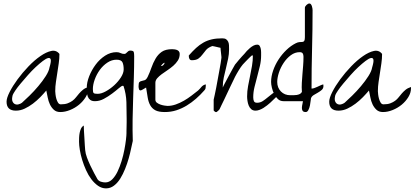

<svg xmlns="http://www.w3.org/2000/svg" viewBox="-20 -624 2312 1071"><path d="M238.3 -119.1Q223.6 -101.6 204.6 -82Q185.5 -62.5 163.6 -45.9Q141.6 -29.3 117.7 -18.1Q93.8 -6.8 68.4 -6.8Q16.6 -6.8 16.6 -56.6Q16.6 -77.1 33.7 -110.8Q50.8 -144.5 78.1 -181.6Q105.5 -218.8 138.7 -253.4Q171.9 -288.1 205.1 -311Q238.3 -334 266.1 -339.8Q293.9 -345.7 311.5 -323.2Q311.5 -296.9 307.6 -270.5Q303.7 -244.1 299.8 -218.3Q295.9 -192.4 292 -167Q288.1 -141.6 288.1 -115.2Q288.1 -109.4 289.6 -97.2Q291 -85 294.4 -72.8Q297.9 -60.5 303.7 -51.3Q309.6 -42 319.3 -42Q342.8 -42 357.9 -47.9Q373 -53.7 384.3 -62Q395.5 -70.3 403.8 -81.1Q412.1 -91.8 421.4 -102.5Q430.7 -113.3 442.4 -123Q454.1 -132.8 472.7 -138.7Q472.7 -138.7 472.7 -135.7Q472.7 -132.8 472.7 -130.9Q472.7 -106.4 458 -82.5Q443.4 -58.6 420.9 -40Q398.4 -21.5 370.6 -10.3Q342.8 1 316.4 1Q293.9 1 280.3 -11.7Q266.6 -24.4 258.3 -42Q250 -59.6 246.1 -80.6Q242.2 -101.6 238.3 -119.1ZM255.9 -247.1Q265.6 -279.3 263.2 -291Q260.7 -302.7 249 -300.3Q237.3 -297.9 218.8 -283.7Q200.2 -269.5 178.7 -249.5Q157.2 -229.5 135.7 -205.1Q114.3 -180.7 95.7 -158.7Q77.1 -136.7 65.4 -119.1Q53.7 -101.6 50.8 -93.8Q44.9 -71.3 49.3 -59.6Q53.7 -47.9 63 -43.5Q72.3 -39.1 83.5 -42Q94.7 -44.9 102.5 -50.8Q119.1 -65.4 144.5 -90.3Q169.9 -115.2 193.8 -143.6Q217.8 -171.9 235.4 -199.7Q252.9 -227.5 255.9 -247.1Z M420.9 166Q420.9 155.3 421.4 142.6Q421.9 129.9 424.3 117.2Q426.8 104.5 431.6 93.8Q436.5 83 447.3 76.2Q447.3 84 448.2 103.5Q449.2 123 450.7 144.5Q452.1 166 453.1 186Q454.1 206.1 455.1 212.9Q457 233.4 465.3 255.4Q473.6 277.3 483.9 299.3Q494.1 321.3 504.9 341.3Q515.6 361.3 523.4 375Q530.3 385.7 543 389.6Q555.7 393.6 567.4 393.6Q588.9 393.6 606 376.5Q623 359.4 635.7 333Q648.4 306.6 658.2 274.4Q668 242.2 673.8 211.4Q679.7 180.7 682.6 155.8Q685.5 130.9 685.5 119.1Q685.5 118.2 685.5 108.4Q685.5 98.6 686 85.4Q686.5 72.3 686.5 59.1Q686.5 45.9 686.5 38.1Q686.5 -7.8 685.1 -54.2Q683.6 -100.6 668.9 -144.5Q668 -144.5 666.5 -145Q665 -145.5 665 -145.5Q658.2 -145.5 642.6 -131.8Q627 -118.2 605.5 -102.1Q584 -85.9 559.6 -72.8Q535.2 -59.6 509.8 -59.6Q493.2 -59.6 483.9 -66.4Q474.6 -73.2 470.2 -84Q465.8 -94.7 464.8 -107.9Q463.9 -121.1 463.9 -133.8Q463.9 -164.1 477.5 -198.7Q491.2 -233.4 513.7 -263.7Q536.1 -293.9 566.4 -313.5Q596.7 -333 629.9 -333Q642.6 -333 652.3 -328.1Q662.1 -323.2 672.9 -323.2Q678.7 -323.2 682.1 -326.2Q685.5 -329.1 689 -332.5Q692.4 -335.9 696.3 -338.9Q700.2 -341.8 706.1 -341.8Q723.6 -341.8 726.1 -334Q728.5 -326.2 728.5 -309.6Q728.5 -250 726.6 -191.9Q724.6 -133.8 722.7 -75.7Q720.7 -17.6 719.7 41.5Q718.8 100.6 720.7 162.1Q716.8 177.7 711.4 204.1Q706.1 230.5 697.8 259.8Q689.5 289.1 677.7 318.4Q666 347.7 650.9 372.1Q635.7 396.5 615.7 411.6Q595.7 426.8 571.3 426.8Q547.9 426.8 527.3 412.6Q506.8 398.4 489.7 376Q472.7 353.5 460 325.2Q447.3 296.9 438.5 268.1Q429.7 239.3 425.3 212.4Q420.9 185.5 420.9 166ZM498 -127Q498 -109.4 502.4 -105Q506.8 -100.6 524.4 -100.6Q544.9 -100.6 569.8 -114.3Q594.7 -127.9 617.2 -148.4Q639.6 -168.9 654.8 -192.9Q669.9 -216.8 669.9 -237.3Q669.9 -261.7 663.1 -276.4Q656.2 -291 629.9 -291Q603.5 -291 579.1 -274.9Q554.7 -258.8 536.6 -233.9Q518.6 -209 508.3 -180.2Q498 -151.4 498 -127Z M771.5 -122.1Q764.6 -118.2 760.7 -120.1Q756.8 -122.1 755.4 -126Q753.9 -129.9 753.4 -135.3Q752.9 -140.6 752.9 -142.6Q752.9 -162.1 757.8 -166.5Q762.7 -170.9 770.5 -172.4Q778.3 -173.8 787.1 -176.8Q795.9 -179.7 803.7 -195.3Q815.4 -219.7 824.7 -246.6Q834 -273.4 847.7 -296.9Q861.3 -320.3 882.3 -335Q903.3 -349.6 940.4 -349.6Q946.3 -349.6 953.6 -348.6Q960.9 -347.7 967.3 -345.2Q973.6 -342.8 978 -337.4Q982.4 -332 982.4 -323.2Q982.4 -302.7 972.2 -286.6Q961.9 -270.5 946.8 -257.3Q931.6 -244.1 914.1 -232.4Q896.5 -220.7 881.8 -210Q867.2 -199.2 856.9 -187.5Q846.7 -175.8 846.7 -162.1V-68.4Q846.7 -57.6 855 -51.3Q863.3 -44.9 874 -41Q884.8 -37.1 896.5 -35.2Q908.2 -33.2 914.1 -33.2Q937.5 -33.2 960.9 -41.5Q984.4 -49.8 1006.3 -62.5Q1028.3 -75.2 1047.9 -90.3Q1067.4 -105.5 1085 -119.1Q1090.8 -124 1095.2 -129.4Q1099.6 -134.8 1104 -139.6Q1108.4 -144.5 1113.8 -147.9Q1119.1 -151.4 1127.9 -153.3Q1127.9 -152.3 1127.9 -149.4Q1127.9 -146.5 1127.9 -144.5Q1127.9 -136.7 1126.5 -130.9Q1125 -125 1119.1 -119.1Q1097.7 -94.7 1073.2 -73.2Q1048.8 -51.8 1021.5 -35.2Q994.1 -18.6 963.9 -8.8Q933.6 1 899.4 1Q865.2 1 846.7 -8.8Q828.1 -18.6 817.9 -37.1Q807.6 -55.7 803.7 -81.1Q799.8 -106.4 794.9 -135.7ZM897.5 -273.4Q897.5 -275.4 894 -272.9Q890.6 -270.5 886.2 -266.6Q881.8 -262.7 879.9 -259.3Q877.9 -255.9 879.9 -255.9Q884.8 -254.9 891.6 -261.7Q898.4 -268.6 897.5 -273.4Z M1171.9 -68.4Q1173.8 -76.2 1177.7 -94.2Q1181.6 -112.3 1186 -134.8Q1190.4 -157.2 1194.8 -182.6Q1199.2 -208 1203.6 -230.5Q1208 -252.9 1210.9 -271.5Q1213.9 -290 1214.8 -298.8Q1215.8 -302.7 1214.8 -310.5Q1213.9 -318.4 1212.9 -328.1Q1211.9 -337.9 1210.9 -345.7Q1210 -353.5 1210 -357.4Q1207 -357.4 1200.2 -359.4Q1193.4 -361.3 1186 -362.8Q1178.7 -364.3 1172.9 -365.7Q1167 -367.2 1164.1 -367.2Q1140.6 -358.4 1129.4 -345.2Q1118.2 -332 1108.9 -319.3Q1099.6 -306.6 1086.9 -297.4Q1074.2 -288.1 1049.8 -288.1Q1041 -288.1 1037.1 -294.9Q1033.2 -301.8 1033.2 -310.5V-314.5Q1054.7 -338.9 1073.7 -356.4Q1092.8 -374 1114.3 -386.2Q1135.7 -398.4 1161.1 -404.3Q1186.5 -410.2 1219.7 -410.2Q1234.4 -410.2 1241.7 -404.8Q1249 -399.4 1252.9 -391.1Q1256.8 -382.8 1257.3 -372.1Q1257.8 -361.3 1257.8 -348.6Q1257.8 -322.3 1252.4 -296.4Q1247.1 -270.5 1240.7 -244.6Q1234.4 -218.8 1228.5 -192.9Q1222.7 -167 1222.7 -139.6V-135.7Q1225.6 -143.6 1235.4 -161.6Q1245.1 -179.7 1255.9 -200.2Q1266.6 -220.7 1276.9 -238.8Q1287.1 -256.8 1291 -263.7Q1292 -264.6 1297.9 -272Q1303.7 -279.3 1312 -289.1Q1320.3 -298.8 1328.6 -308.1Q1336.9 -317.4 1342.8 -323.2Q1348.6 -331.1 1356.9 -339.8Q1365.2 -348.6 1374.5 -356.4Q1383.8 -364.3 1394 -369.6Q1404.3 -375 1415 -375Q1423.8 -375 1428.2 -368.2Q1432.6 -361.3 1434.6 -351.6Q1436.5 -341.8 1436.5 -331.5Q1436.5 -321.3 1436.5 -314.5Q1436.5 -285.2 1429.7 -255.9Q1422.9 -226.6 1415 -197.8Q1407.2 -168.9 1399.9 -139.6Q1392.6 -110.4 1392.6 -81.1Q1392.6 -68.4 1396.5 -59.6Q1400.4 -50.8 1414.1 -50.8Q1431.6 -50.8 1446.3 -60.5Q1460.9 -70.3 1474.1 -81.5Q1487.3 -92.8 1500.5 -102.5Q1513.7 -112.3 1530.3 -112.3V-93.8Q1530.3 -92.8 1525.4 -87.9Q1520.5 -83 1513.7 -76.2Q1506.8 -69.3 1499.5 -62.5Q1492.2 -55.7 1487.3 -50.8Q1479.5 -43.9 1469.7 -36.1Q1460 -28.3 1449.7 -22Q1439.5 -15.6 1427.7 -11.2Q1416 -6.8 1405.3 -6.8Q1390.6 -6.8 1381.3 -15.1Q1372.1 -23.4 1367.2 -35.6Q1362.3 -47.9 1360.4 -61.5Q1358.4 -75.2 1358.4 -85.9Q1358.4 -115.2 1363.8 -144Q1369.1 -172.9 1375 -200.7Q1380.9 -228.5 1385.7 -256.8Q1390.6 -285.2 1390.6 -314.5H1384.8Q1383.8 -314.5 1377.9 -308.6Q1372.1 -302.7 1363.8 -294.9Q1355.5 -287.1 1347.7 -278.3Q1339.8 -269.5 1334 -263.7Q1329.1 -257.8 1323.2 -249.5Q1317.4 -241.2 1311.5 -231.4Q1305.7 -221.7 1300.3 -212.4Q1294.9 -203.1 1291 -195.3Q1288.1 -188.5 1281.2 -174.8Q1274.4 -161.1 1266.1 -143.6Q1257.8 -126 1248.5 -106.4Q1239.3 -86.9 1231 -69.3Q1222.7 -51.8 1215.8 -38.1Q1209 -24.4 1206.1 -17.6Q1205.1 -13.7 1198.2 -7.3Q1191.4 -1 1189.5 0Q1187.5 1 1187.5 1H1184.6H1182.6Q1181.6 1 1180.7 0Q1178.7 -1 1175.3 -3.9Q1171.9 -6.8 1171.9 -7.8Z M1561.5 -59.6Q1543 -59.6 1530.3 -71.3Q1517.6 -83 1509.3 -99.6Q1501 -116.2 1496.6 -134.8Q1492.2 -153.3 1492.2 -167Q1492.2 -197.3 1503.4 -230Q1514.6 -262.7 1533.7 -292Q1552.7 -321.3 1577.6 -345.2Q1602.5 -369.1 1629.9 -382.8Q1641.6 -388.7 1650.9 -389.2Q1660.2 -389.6 1667 -390.1Q1673.8 -390.6 1677.2 -396Q1680.7 -401.4 1680.7 -417V-580.1Q1680.7 -587.9 1689.5 -596.2Q1698.2 -604.5 1706.1 -604.5Q1710.9 -604.5 1714.4 -600.1Q1717.8 -595.7 1719.7 -589.8Q1721.7 -584 1722.7 -577.1Q1723.6 -570.3 1723.6 -567.4Q1723.6 -457 1720.7 -350.1Q1717.8 -243.2 1717.8 -129.9Q1725.6 -129.9 1733.4 -132.8Q1741.2 -135.7 1750 -139.6Q1758.8 -143.6 1767.1 -147.5Q1775.4 -151.4 1783.2 -153.3Q1783.2 -152.3 1783.7 -149.4Q1784.2 -146.5 1784.2 -144.5Q1784.2 -130.9 1774.9 -122.6Q1765.6 -114.3 1753.4 -107.4Q1741.2 -100.6 1730 -93.8Q1718.8 -86.9 1714.8 -76.2Q1713.9 -74.2 1712.9 -62.5Q1711.9 -50.8 1709 -36.1Q1706.1 -21.5 1700.2 -10.3Q1694.3 1 1685.5 1Q1671.9 1 1667.5 -6.8Q1663.1 -14.6 1664.1 -25.4Q1665 -36.1 1667.5 -45.9Q1669.9 -55.7 1669.9 -59.6ZM1526.4 -167Q1526.4 -134.8 1546.9 -113.8Q1567.4 -92.8 1599.6 -92.8Q1606.4 -92.8 1615.7 -92.8Q1625 -92.8 1634.8 -94.2Q1644.5 -95.7 1652.3 -99.6Q1660.2 -103.5 1664.1 -111.3Q1662.1 -137.7 1663.6 -161.6Q1665 -185.5 1667 -209.5Q1668.9 -233.4 1670.9 -257.3Q1672.9 -281.2 1672.9 -307.6Q1672.9 -319.3 1668.5 -326.2Q1664.1 -333 1651.4 -333Q1625 -333 1602.1 -315.9Q1579.1 -298.8 1562 -272.9Q1544.9 -247.1 1535.6 -218.3Q1526.4 -189.5 1526.4 -167Z M2038.1 -119.1Q2023.4 -101.6 2004.4 -82Q1985.4 -62.5 1963.4 -45.9Q1941.4 -29.3 1917.5 -18.1Q1893.6 -6.8 1868.2 -6.8Q1816.4 -6.8 1816.4 -56.6Q1816.4 -77.1 1833.5 -110.8Q1850.6 -144.5 1877.9 -181.6Q1905.3 -218.8 1938.5 -253.4Q1971.7 -288.1 2004.9 -311Q2038.1 -334 2065.9 -339.8Q2093.8 -345.7 2111.3 -323.2Q2111.3 -296.9 2107.4 -270.5Q2103.5 -244.1 2099.6 -218.3Q2095.7 -192.4 2091.8 -167Q2087.9 -141.6 2087.9 -115.2Q2087.9 -109.4 2089.4 -97.2Q2090.8 -85 2094.2 -72.8Q2097.7 -60.5 2103.5 -51.3Q2109.4 -42 2119.1 -42Q2142.6 -42 2157.7 -47.9Q2172.9 -53.7 2184.1 -62Q2195.3 -70.3 2203.6 -81.1Q2211.9 -91.8 2221.2 -102.5Q2230.5 -113.3 2242.2 -123Q2253.9 -132.8 2272.5 -138.7Q2272.5 -138.7 2272.5 -135.7Q2272.5 -132.8 2272.5 -130.9Q2272.5 -106.4 2257.8 -82.5Q2243.2 -58.6 2220.7 -40Q2198.2 -21.5 2170.4 -10.3Q2142.6 1 2116.2 1Q2093.8 1 2080.1 -11.7Q2066.4 -24.4 2058.1 -42Q2049.8 -59.6 2045.9 -80.6Q2042 -101.6 2038.1 -119.1ZM2055.7 -247.1Q2065.4 -279.3 2063 -291Q2060.5 -302.7 2048.8 -300.3Q2037.1 -297.9 2018.6 -283.7Q2000 -269.5 1978.5 -249.5Q1957 -229.5 1935.5 -205.1Q1914.1 -180.7 1895.5 -158.7Q1877 -136.7 1865.2 -119.1Q1853.5 -101.6 1850.6 -93.8Q1844.7 -71.3 1849.1 -59.6Q1853.5 -47.9 1862.8 -43.5Q1872.1 -39.1 1883.3 -42Q1894.5 -44.9 1902.3 -50.8Q1918.9 -65.4 1944.3 -90.3Q1969.7 -115.2 1993.7 -143.6Q2017.6 -171.9 2035.2 -199.7Q2052.7 -227.5 2055.7 -247.1Z"/></svg>

Font: Zeyada
Style: Regular
Weight: 400
Version: Version 1.002 2010